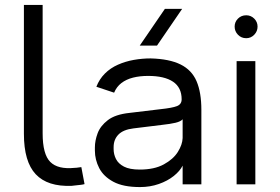

<svg xmlns="http://www.w3.org/2000/svg" viewBox="-20 -748 1135 779"><path d="M323 -1Q316 1 307 2Q298 3 288.5 4Q279 5 271 6Q173 10 125 -41Q77 -92 77 -205V-728H153V-207Q153 -122 184 -91Q215 -60 283 -67Q290 -67 298.5 -68.5Q307 -70 310 -70Z M548 11Q480 11 440 -10.5Q400 -32 382.5 -66Q365 -100 365 -137V-150Q365 -177 376 -207Q387 -237 417.5 -260.5Q448 -284 506 -290L631 -305Q679 -310 698 -317.5Q717 -325 717 -345Q717 -393 682 -416.5Q647 -440 581 -440Q547 -440 519.5 -433Q492 -426 472.5 -411Q453 -396 443 -372L371 -396Q383 -427 405.5 -449.5Q428 -472 458.5 -485.5Q489 -499 523 -505Q557 -511 591 -511Q667 -509 712.5 -486.5Q758 -464 777.5 -418.5Q797 -373 797 -302V0H721V-76Q710 -54 685 -34Q660 -14 624.5 -1.5Q589 11 548 11ZM547 -60Q606 -60 644.5 -81Q683 -102 701.5 -131.5Q720 -161 721 -188Q721 -206 721 -229Q721 -252 721 -264Q713 -255 692.5 -250Q672 -245 635 -241L521 -227Q480 -222 460.5 -202Q441 -182 441 -151V-143Q441 -122 450.5 -103Q460 -84 483 -72Q506 -60 547 -60ZM547 -563 649 -712H719L617 -563Z M1016 -500V0H940V-500ZM979 -593Q959 -593 945.5 -607Q932 -621 932 -640Q932 -659 945.5 -672.5Q959 -686 979 -686Q998 -686 1011.5 -672.5Q1025 -659 1025 -640Q1025 -621 1011.5 -607Q998 -593 979 -593Z"/></svg>

Font: Nata Sans
Style: Regular
Weight: 400
Designer: Daniel Uzquiano Cruz
Version: Version 1.001